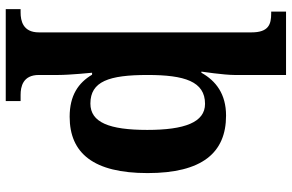

<svg xmlns="http://www.w3.org/2000/svg" viewBox="-198 -602 1040 685"><g transform="rotate(90 322.5 -260.0)"><path d="M13 240H341V187H319C290 187 248 179 248 122V53C248 11 240 -68 240 -68H247C276 -19 321 12 397 12C527 12 598 -73 598 -266C598 -460 526 -546 393 -546C316 -546 269 -510 240 -458H236C236 -458 248 -539 248 -576V-760H22V-707H29C67 -707 96 -698 96 -637V122C96 179 54 187 25 187H13ZM350 -62C271 -62 248 -128 248 -266C248 -398 271 -471 351 -471C417 -471 444 -398 444 -265C444 -129 417 -62 350 -62Z"/></g></svg>

Font: Noto Nastaliq Urdu
Style: Bold
Weight: 700
Designer: Monotype Design Team (Patrick Giasson: type design, Kamal Mansour: OpenType code, Glenda Bellarosa). Updated by Simon Co
Foundry: Monotype Imaging Inc., Simon Cozens
Version: Version 3.009